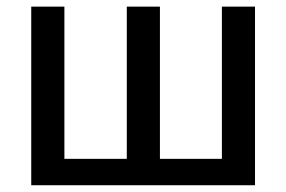

<svg xmlns="http://www.w3.org/2000/svg" viewBox="-20 -548 847 568"><path d="M72.4 -528.4H170.5V-78.1H355.1V-528.4H453.1V-78.1H636.4V-528.4H734.4V0H72.4Z"/></svg>

Font: Interface
Style: Regular
Weight: 400
Designer: Rasmus Andersson
Foundry: rsms
Version: Version 1.8